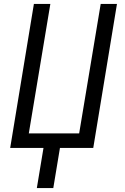

<svg xmlns="http://www.w3.org/2000/svg" viewBox="-20 -755 640 980"><path d="M168 205 202 0H32L153 -735H237L127 -74H384L494 -735H577L456 0H286L252 205Z"/></svg>

Font: Iosevka Curly Extended
Style: Italic
Weight: 400
Width: 7
Italic angle: -9°
Monospace: yes
Designer: Belleve Invis
Foundry: Belleve Invis
Version: Version 11.1.0; ttfautohint (v1.8.3)